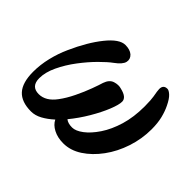

<svg xmlns="http://www.w3.org/2000/svg" viewBox="-106 -575 737 737"><g transform="rotate(45 262.5 -206.5)"><path d="M128 12Q76 12 51 -15.5Q26 -43 26 -102Q26 -140 35.5 -179.5Q45 -219 61 -254Q94 -328 133 -376.5Q172 -425 204 -425Q229 -425 243 -413Q257 -400 253 -382.5Q249 -365 220 -344Q202 -331 175 -304Q148 -277 121.5 -242Q95 -207 77.5 -170Q60 -133 60 -101Q60 -56 102 -56Q140 -56 170 -97Q188 -121 204 -154Q220 -187 231 -217Q242 -247 246 -261Q255 -287 274.5 -293Q294 -299 310 -294Q349 -285 349 -262Q349 -245 335.5 -211.5Q322 -178 299 -139Q276 -100 248 -66Q260 -56 283 -56Q302 -56 326 -74Q350 -92 372.5 -125.5Q395 -159 409 -205.5Q423 -252 423 -311Q423 -328 422 -342Q421 -356 420 -361Q415 -388 415 -397Q415 -420 437 -420Q445 -420 457 -409Q469 -398 481 -373Q491 -353 497.5 -327Q504 -301 504 -267Q504 -215 487.5 -165Q471 -115 442 -75.5Q413 -36 377 -12.5Q341 11 302 11Q271 11 248 -1Q225 -13 216 -32Q194 -12 172 0Q150 12 128 12Z"/></g></svg>

Font: Junicode Two Beta Condensed Medium
Style: Italic
Weight: 500
Width: 3
Italic angle: -9°
Version: Version 1.053; ttfautohint (v1.8.4)